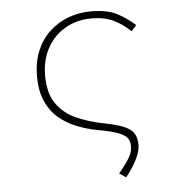

<svg xmlns="http://www.w3.org/2000/svg" viewBox="-50 -537 699 759"><g transform="rotate(-5 300.0 -157.0)"><path d="M420 176 394 158Q424 122 437 99.5Q450 77 450 54Q450 38 442.5 25Q435 12 408.5 1Q382 -10 326 -20Q282 -28 242 -44Q202 -60 171 -86.5Q140 -113 122 -153.5Q104 -194 104 -252Q104 -310 122.5 -354Q141 -398 174 -428.5Q207 -459 249 -474.5Q291 -490 338 -490Q403 -490 442 -469.5Q481 -449 512 -420L492 -398Q460 -428 424.5 -445Q389 -462 338 -462Q281 -462 235 -436Q189 -410 162.5 -362.5Q136 -315 136 -252Q136 -182 165.5 -140.5Q195 -99 242.5 -78Q290 -57 344 -46Q398 -36 427.5 -24Q457 -12 468.5 6Q480 24 480 52Q480 76 464.5 108Q449 140 420 176Z"/></g></svg>

Font: Source Code Pro ExtraLight
Style: Regular
Weight: 200
Monospace: yes
Designer: Paul D. Hunt, Teo Tuominen
Foundry: Adobe
Version: Version 1.026;hotconv 1.1.0;makeotfexe 2.6.0